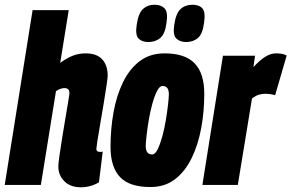

<svg xmlns="http://www.w3.org/2000/svg" viewBox="-37 -783 1234 813"><path d="M371 -153Q371 -140 385 -140Q388 -140 391.5 -140Q395 -140 398 -141L382 -11Q347 10 305 10Q261 10 235.5 -15.5Q210 -41 210 -78Q210 -89 214.5 -122Q219 -155 226 -198Q233 -241 240 -282.5Q247 -324 252 -354Q257 -384 257 -389Q257 -410 236 -410Q219 -410 200 -397L136 0H-17L101 -740H254L218 -517Q249 -539 273.5 -548Q298 -557 326 -557Q373 -557 396 -531.5Q419 -506 419 -462Q419 -453 414 -420.5Q409 -388 402 -344.5Q395 -301 387.5 -259Q380 -217 375.5 -187Q371 -157 371 -153Z M600 9Q511 9 471 -33.5Q431 -76 431 -161Q431 -236 443.5 -306.5Q456 -377 483.5 -434Q511 -491 554.5 -524Q598 -557 660 -557Q747 -557 787.5 -514.5Q828 -472 828 -386Q828 -311 815 -240.5Q802 -170 774.5 -113.5Q747 -57 704 -24Q661 9 600 9ZM607 -129Q620 -129 630.5 -150.5Q641 -172 650 -204.5Q659 -237 665 -273Q671 -309 674.5 -339.5Q678 -370 678 -386Q677 -406 669.5 -412.5Q662 -419 651 -419Q639 -419 628 -397.5Q617 -376 608 -343.5Q599 -311 593 -275Q587 -239 583.5 -208.5Q580 -178 580 -163Q581 -143 588.5 -136Q596 -129 607 -129ZM751 -605Q725 -605 709.5 -620Q694 -635 701 -679Q708 -727 728 -745Q748 -763 778 -763Q806 -763 820 -747.5Q834 -732 827 -686Q821 -639 801 -622Q781 -605 751 -605ZM591 -605Q564 -605 549.5 -620Q535 -635 542 -679Q549 -727 568.5 -745Q588 -763 617 -763Q645 -763 660 -747.5Q675 -732 668 -686Q662 -639 641.5 -622Q621 -605 591 -605Z M1043 -547 1036 -499Q1065 -530 1087.5 -543.5Q1110 -557 1131 -557Q1143 -557 1154 -555.5Q1165 -554 1177 -548L1128 -380Q1118 -383 1106.5 -384.5Q1095 -386 1087 -386Q1073 -386 1059.5 -382Q1046 -378 1030 -366L970 0H820L907 -547Z"/></svg>

Font: Georama Condensed ExtraBold
Style: Italic
Weight: 800
Width: 3
Italic angle: -9°
Designer: Jean-Baptiste Levee
Foundry: Production Type
Version: Version 1.000